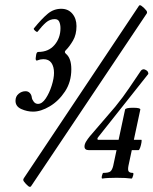

<svg xmlns="http://www.w3.org/2000/svg" viewBox="-20 -678 594 743"><path d="M108 -246Q85 -246 62.5 -256Q40 -266 40 -288Q40 -305 52 -315Q64 -325 79 -325Q89 -325 95.5 -318Q102 -311 103 -301Q104 -293 110.5 -284.5Q117 -276 127 -276Q143 -276 157 -297Q171 -318 180 -346.5Q189 -375 189 -396Q189 -420 179 -434.5Q169 -449 148 -449Q143 -449 137.5 -448Q132 -447 124 -444Q118 -442 118 -452Q118 -456 120 -466.5Q122 -477 128 -477Q168 -477 191 -504Q214 -531 214 -569Q214 -583 209.5 -593.5Q205 -604 192 -604Q173 -604 158 -591Q143 -578 126 -556Q124 -552 116.5 -558.5Q109 -565 111 -568Q142 -606 165 -625Q188 -644 217 -644Q244 -644 260 -625Q276 -606 276 -577Q276 -544 262.5 -521Q249 -498 235 -484Q227 -477 235 -470Q256 -453 256 -410Q256 -361 231.5 -324Q207 -287 172.5 -266.5Q138 -246 108 -246ZM95 45Q91 45 80.5 34Q70 23 70 18Q70 16 72 12L518 -656Q520 -658 521 -658Q526 -658 537.5 -647Q549 -636 549 -631Q549 -627 548 -626L100 43Q99 45 95 45ZM376 13Q372 13 374.5 2Q377 -9 380 -9Q400 -9 407 -14.5Q414 -20 418 -36L431 -97H324Q307 -97 307 -111Q307 -120 313 -130Q319 -140 328 -151L426 -265Q457 -303 480 -337.5Q503 -372 525 -404Q528 -408 531.5 -409Q535 -410 536 -410Q540 -410 547 -405.5Q554 -401 554 -392L362 -150Q361 -148 359 -146Q357 -144 357 -141Q357 -137 360 -137H439L464 -254Q466 -261 495 -261Q524 -261 523 -254L498 -137H527Q529 -137 527.5 -127Q526 -117 522.5 -107Q519 -97 516 -97H490L477 -36Q474 -20 478 -14.5Q482 -9 494 -9Q498 -9 495 2Q492 13 489 13Q468 10 431 10Q394 10 376 13Z"/></svg>

Font: Junicode Two Beta Condensed Medium
Style: Italic
Weight: 500
Width: 3
Italic angle: -9°
Version: Version 1.053; ttfautohint (v1.8.4)